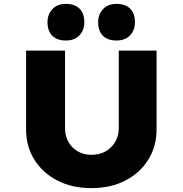

<svg xmlns="http://www.w3.org/2000/svg" viewBox="-20 -960 939 986"><path d="M449 6Q350 6 274.5 -33Q199 -72 156.5 -140Q114 -208 114 -295V-700H314V-302Q314 -262 331.5 -231Q349 -200 379.5 -182.5Q410 -165 449 -165Q491 -165 522 -182.5Q553 -200 571.5 -231Q590 -262 590 -302V-700H784V-295Q784 -208 741.5 -140Q699 -72 624 -33Q549 6 449 6ZM578 -752Q533 -752 508.5 -776.5Q484 -801 484 -846Q484 -886 509 -913Q534 -940 578 -940Q624 -940 648.5 -915.5Q673 -891 673 -846Q673 -805 648 -778.5Q623 -752 578 -752ZM318 -752Q273 -752 248.5 -776.5Q224 -801 224 -846Q224 -886 249 -913Q274 -940 318 -940Q364 -940 388.5 -915.5Q413 -891 413 -846Q413 -805 388 -778.5Q363 -752 318 -752Z"/></svg>

Font: Lexend Exa ExtraBold
Style: Regular
Weight: 800
Designer: Bonnie Shaver-Troup, Thomas Jockin
Foundry: Lexend
Version: Version 1.007